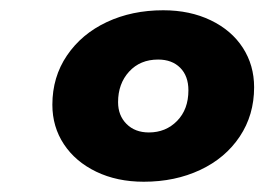

<svg xmlns="http://www.w3.org/2000/svg" viewBox="-20 -771 515 374"><path d="M82 -567Q82 -621 110.5 -663Q139 -705 188 -728Q237 -751 298 -751Q350 -751 390.5 -731.5Q431 -712 453 -678Q475 -644 475 -601Q475 -547 447 -505Q419 -463 370 -440Q321 -417 260 -417Q208 -417 167.5 -436.5Q127 -456 104.5 -490Q82 -524 82 -567ZM347 -595Q347 -623 331 -639Q315 -655 288 -655Q253 -655 231.5 -631.5Q210 -608 210 -572Q210 -546 226.5 -529.5Q243 -513 270 -513Q303 -513 325 -535.5Q347 -558 347 -595Z"/></svg>

Font: Montserrat Alternates ExtraBold
Style: Italic
Weight: 800
Italic angle: -11.3°
Designer: Julieta Ulanovsky
Foundry: Julieta Ulanovsky
Version: Version 7.200